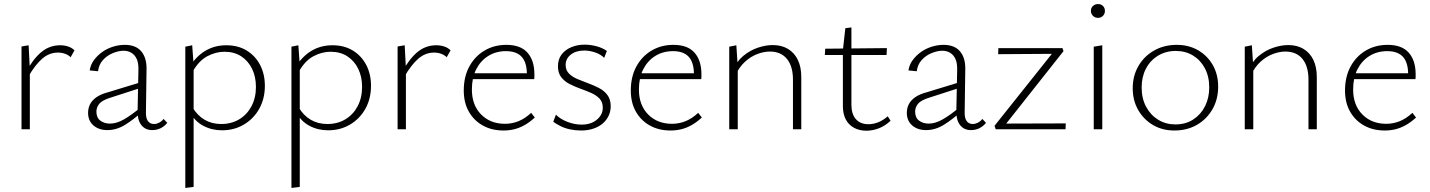

<svg xmlns="http://www.w3.org/2000/svg" viewBox="-20 -637 7046 946"><path d="M86 0V-408L121 -414L127 -297V0ZM120 -260 108 -281Q141 -344 182 -379Q223 -414 277 -414Q297 -414 315.5 -408Q334 -402 347 -389L328 -355Q317 -366 300.5 -372Q284 -378 266 -378Q222 -378 187 -347Q152 -316 120 -260Z M730 4Q696 4 676.5 -20.5Q657 -45 658 -92L662 -291Q663 -325 654 -345.5Q645 -366 628 -376.5Q611 -387 589 -387Q565 -387 536.5 -375.5Q508 -364 487.5 -341.5Q467 -319 463 -286L422 -290Q426 -318 443 -341Q460 -364 484 -381Q508 -398 537 -407Q566 -416 595 -416Q649 -416 676 -384Q703 -352 702 -297L699 -85Q698 -56 708.5 -41Q719 -26 739 -26Q751 -26 764 -32.5Q777 -39 786 -51L804 -32Q791 -15 772 -5.5Q753 4 730 4ZM509 4Q467 4 440.5 -19Q414 -42 414 -81Q414 -104 423.5 -123Q433 -142 454.5 -157.5Q476 -173 514 -183L681 -234L686 -208L525 -156Q483 -143 469 -125.5Q455 -108 455 -87Q455 -57 474.5 -42.5Q494 -28 522 -28Q555 -28 592 -49.5Q629 -71 672 -107L683 -89Q641 -50 598 -23Q555 4 509 4Z M1074 5Q1023 5 981 -17.5Q939 -40 915 -86L928 -109Q952 -68 988 -47Q1024 -26 1070 -26Q1120 -26 1158.5 -49Q1197 -72 1219 -113.5Q1241 -155 1241 -209Q1241 -259 1222 -298Q1203 -337 1168.5 -359.5Q1134 -382 1086 -382Q1043 -382 1001.5 -360Q960 -338 930 -285L910 -301Q944 -358 990.5 -386Q1037 -414 1095 -414Q1153 -414 1195.5 -388Q1238 -362 1261.5 -317Q1285 -272 1285 -214Q1285 -151 1257.5 -101.5Q1230 -52 1182 -23.5Q1134 5 1074 5ZM893 289V-407L927 -414L934 -317V284Z M1597 5Q1546 5 1504 -17.5Q1462 -40 1438 -86L1451 -109Q1475 -68 1511 -47Q1547 -26 1593 -26Q1643 -26 1681.5 -49Q1720 -72 1742 -113.5Q1764 -155 1764 -209Q1764 -259 1745 -298Q1726 -337 1691.5 -359.5Q1657 -382 1609 -382Q1566 -382 1524.5 -360Q1483 -338 1453 -285L1433 -301Q1467 -358 1513.5 -386Q1560 -414 1618 -414Q1676 -414 1718.5 -388Q1761 -362 1784.5 -317Q1808 -272 1808 -214Q1808 -151 1780.5 -101.5Q1753 -52 1705 -23.5Q1657 5 1597 5ZM1416 289V-407L1450 -414L1457 -317V284Z M1939 0V-408L1974 -414L1980 -297V0ZM1973 -260 1961 -281Q1994 -344 2035 -379Q2076 -414 2130 -414Q2150 -414 2168.5 -408Q2187 -402 2200 -389L2181 -355Q2170 -366 2153.5 -372Q2137 -378 2119 -378Q2075 -378 2040 -347Q2005 -316 1973 -260Z M2461 6Q2403 6 2359 -18.5Q2315 -43 2290 -87Q2265 -131 2265 -191Q2265 -259 2292.5 -309.5Q2320 -360 2367.5 -388Q2415 -416 2475 -416Q2545 -416 2579 -377.5Q2613 -339 2613 -271Q2613 -265 2613 -259Q2613 -253 2612 -247H2576V-271Q2576 -329 2550.5 -357Q2525 -385 2473 -385Q2424 -385 2386 -361.5Q2348 -338 2326.5 -296Q2305 -254 2305 -196Q2305 -119 2350.5 -73Q2396 -27 2468 -27Q2503 -27 2535 -40Q2567 -53 2597 -81L2615 -58Q2589 -34 2563.5 -20Q2538 -6 2513 0Q2488 6 2461 6ZM2294 -247 2300 -276H2605V-247Z M2843 6Q2815 6 2789 0.5Q2763 -5 2742 -15.5Q2721 -26 2706 -37L2719 -72Q2741 -50 2776 -36.5Q2811 -23 2846 -23Q2892 -23 2921 -47.5Q2950 -72 2950 -106Q2950 -134 2934 -151Q2918 -168 2893 -179Q2868 -190 2840 -200Q2812 -210 2786.5 -223Q2761 -236 2745 -257Q2729 -278 2729 -310Q2729 -345 2747 -368.5Q2765 -392 2795 -404.5Q2825 -417 2860 -417Q2890 -417 2919.5 -409Q2949 -401 2970 -386L2957 -352Q2939 -370 2911.5 -379Q2884 -388 2859 -388Q2818 -388 2792.5 -368Q2767 -348 2767 -317Q2767 -291 2783.5 -274.5Q2800 -258 2825 -247.5Q2850 -237 2878.5 -226.5Q2907 -216 2932 -203Q2957 -190 2973 -168.5Q2989 -147 2989 -113Q2989 -88 2978.5 -66Q2968 -44 2949 -28Q2930 -12 2903 -3Q2876 6 2843 6Z M3284 6Q3226 6 3182 -18.5Q3138 -43 3113 -87Q3088 -131 3088 -191Q3088 -259 3115.5 -309.5Q3143 -360 3190.5 -388Q3238 -416 3298 -416Q3368 -416 3402 -377.5Q3436 -339 3436 -271Q3436 -265 3436 -259Q3436 -253 3435 -247H3399V-271Q3399 -329 3373.5 -357Q3348 -385 3296 -385Q3247 -385 3209 -361.5Q3171 -338 3149.5 -296Q3128 -254 3128 -196Q3128 -119 3173.5 -73Q3219 -27 3291 -27Q3326 -27 3358 -40Q3390 -53 3420 -81L3438 -58Q3412 -34 3386.5 -20Q3361 -6 3336 0Q3311 6 3284 6ZM3117 -247 3123 -276H3428V-247Z M3887 0V-244Q3887 -310 3857.5 -346.5Q3828 -383 3773 -383Q3744 -383 3712 -371Q3680 -359 3652 -334Q3624 -309 3604 -268L3588 -285Q3608 -333 3641.5 -361Q3675 -389 3714 -402Q3753 -415 3787 -415Q3831 -415 3862.5 -396Q3894 -377 3911 -342Q3928 -307 3928 -257V0ZM3573 0V-407L3608 -414L3615 -308V0Z M4249 7Q4214 7 4187.5 -7.5Q4161 -22 4147 -49Q4133 -76 4133 -114V-390L4145 -498L4175 -502V-120Q4175 -75 4197 -50Q4219 -25 4259 -25Q4283 -25 4307 -34.5Q4331 -44 4354 -64L4368 -42Q4340 -16 4309.5 -4.5Q4279 7 4249 7ZM4348 -366H4044L4046 -397L4350 -400Z M4764 4Q4730 4 4710.5 -20.5Q4691 -45 4692 -92L4696 -291Q4697 -325 4688 -345.5Q4679 -366 4662 -376.5Q4645 -387 4623 -387Q4599 -387 4570.5 -375.5Q4542 -364 4521.5 -341.5Q4501 -319 4497 -286L4456 -290Q4460 -318 4477 -341Q4494 -364 4518 -381Q4542 -398 4571 -407Q4600 -416 4629 -416Q4683 -416 4710 -384Q4737 -352 4736 -297L4733 -85Q4732 -56 4742.5 -41Q4753 -26 4773 -26Q4785 -26 4798 -32.5Q4811 -39 4820 -51L4838 -32Q4825 -15 4806 -5.5Q4787 4 4764 4ZM4543 4Q4501 4 4474.5 -19Q4448 -42 4448 -81Q4448 -104 4457.5 -123Q4467 -142 4488.5 -157.5Q4510 -173 4548 -183L4715 -234L4720 -208L4559 -156Q4517 -143 4503 -125.5Q4489 -108 4489 -87Q4489 -57 4508.5 -42.5Q4528 -28 4556 -28Q4589 -28 4626 -49.5Q4663 -71 4706 -107L4717 -89Q4675 -50 4632 -23Q4589 4 4543 4Z M4880 -17 5174 -386 5196 -372 4898 -370 4899 -400H5215L5220 -385L4925 -12L4905 -28L5231 -29L5230 0H4886Z M5369 0V-407L5411 -414V0ZM5390 -549Q5375 -549 5365 -559Q5355 -569 5355 -583Q5355 -598 5365 -607.5Q5375 -617 5390 -617Q5405 -617 5414.5 -607.5Q5424 -598 5424 -583Q5424 -569 5414.5 -559Q5405 -549 5390 -549Z M5766 6Q5707 6 5661 -21Q5615 -48 5588 -95Q5561 -142 5561 -202Q5561 -264 5589.5 -312.5Q5618 -361 5667 -388.5Q5716 -416 5778 -416Q5837 -416 5883 -389.5Q5929 -363 5955.5 -316.5Q5982 -270 5982 -210Q5982 -148 5954 -99Q5926 -50 5877.5 -22Q5829 6 5766 6ZM5771 -24Q5822 -24 5859.5 -48.5Q5897 -73 5917.5 -114Q5938 -155 5938 -206Q5938 -260 5916.5 -300.5Q5895 -341 5858 -363.5Q5821 -386 5773 -386Q5724 -386 5685.5 -362.5Q5647 -339 5626 -298.5Q5605 -258 5605 -206Q5605 -152 5627 -111Q5649 -70 5686.5 -47Q5724 -24 5771 -24Z M6427 0V-244Q6427 -310 6397.5 -346.5Q6368 -383 6313 -383Q6284 -383 6252 -371Q6220 -359 6192 -334Q6164 -309 6144 -268L6128 -285Q6148 -333 6181.5 -361Q6215 -389 6254 -402Q6293 -415 6327 -415Q6371 -415 6402.5 -396Q6434 -377 6451 -342Q6468 -307 6468 -257V0ZM6113 0V-407L6148 -414L6155 -308V0Z M6803 6Q6745 6 6701 -18.5Q6657 -43 6632 -87Q6607 -131 6607 -191Q6607 -259 6634.5 -309.5Q6662 -360 6709.5 -388Q6757 -416 6817 -416Q6887 -416 6921 -377.5Q6955 -339 6955 -271Q6955 -265 6955 -259Q6955 -253 6954 -247H6918V-271Q6918 -329 6892.5 -357Q6867 -385 6815 -385Q6766 -385 6728 -361.5Q6690 -338 6668.5 -296Q6647 -254 6647 -196Q6647 -119 6692.5 -73Q6738 -27 6810 -27Q6845 -27 6877 -40Q6909 -53 6939 -81L6957 -58Q6931 -34 6905.5 -20Q6880 -6 6855 0Q6830 6 6803 6ZM6636 -247 6642 -276H6947V-247Z"/></svg>

Font: Ysabeau ExtraLight
Style: Regular
Weight: 250
Designer: Christian Thalmann (Catharsis Fonts)
Version: Version 2.002